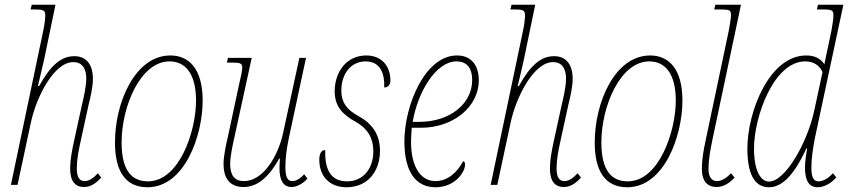

<svg xmlns="http://www.w3.org/2000/svg" viewBox="-20 -780 3578 810"><path d="M335 9C361 9 385 -6 407 -31L393 -49C375 -30 357 -16 337 -16C316 -16 304 -31 304 -69C304 -105 311 -144 321 -188L354 -339C361 -368 372 -411 372 -449C372 -498 351 -543 294 -543C239 -543 195 -507 145 -417H140C149 -454 158 -492 166 -528L214 -760H114L109 -740H122C167 -740 171 -737 171 -711C171 -703 168 -676 163 -653L26 0H54L110 -262C133 -371 208 -518 289 -518C334 -518 344 -480 344 -449C344 -414 332 -364 326 -339L293 -188C283 -142 276 -105 276 -69C276 -13 299 9 335 9Z M602 10C759 10 835 -208 835 -356C835 -491 776 -546 699 -546C550 -546 465 -348 465 -179C465 -57 510 10 602 10ZM604 -15C540 -15 493 -55 493 -179C493 -332 573 -521 695 -521C761 -521 807 -471 807 -355C807 -229 738 -15 604 -15Z M1210 9C1230 9 1258 -4 1277 -27L1263 -45C1248 -27 1229 -16 1213 -16C1194 -16 1184 -31 1184 -76C1184 -110 1188 -147 1199 -200L1271 -536H1243L1175 -222C1155 -125 1092 -16 1009 -16C968 -16 951 -42 951 -89C951 -117 960 -162 970 -206L1042 -536H942L937 -516H954C995 -516 1002 -513 1002 -494C1002 -483 997 -459 988 -421L942 -206C932 -165 923 -117 923 -89C923 -32 946 9 1008 9C1072 9 1120 -43 1158 -111H1161C1160 -97 1159 -83 1159 -71C1159 -20 1175 9 1210 9Z M1442 10C1531 10 1583 -57 1583 -144C1583 -213 1550 -259 1491 -291C1442 -318 1421 -348 1420 -395C1419 -470 1462 -521 1522 -521C1587 -521 1603 -467 1601 -411C1616 -411 1627 -421 1627 -441C1627 -498 1593 -546 1525 -546C1444 -546 1392 -479 1392 -395C1392 -333 1423 -298 1479 -267C1536 -235 1555 -192 1555 -142C1555 -68 1512 -15 1444 -15C1372 -15 1350 -69 1352 -147C1339 -147 1327 -137 1327 -106C1327 -37 1370 10 1442 10Z M1817 10C1899 10 1942 -53 1942 -86C1942 -94 1939 -99 1934 -100C1911 -56 1871 -16 1817 -16C1756 -16 1714 -74 1714 -183C1714 -198 1716 -227 1717 -241H1755C1897 -241 2000 -333 2000 -441C2000 -507 1966 -546 1908 -546C1772 -546 1686 -334 1686 -183C1686 -50 1738 10 1817 10ZM1750 -266H1721C1742 -390 1818 -521 1906 -521C1948 -521 1972 -495 1972 -442C1972 -341 1876 -266 1750 -266Z M2359 9C2385 9 2409 -6 2431 -31L2417 -49C2399 -30 2381 -16 2361 -16C2340 -16 2328 -31 2328 -69C2328 -105 2335 -144 2345 -188L2378 -339C2385 -368 2396 -411 2396 -449C2396 -498 2375 -543 2318 -543C2263 -543 2219 -507 2169 -417H2164C2173 -454 2182 -492 2190 -528L2238 -760H2138L2133 -740H2146C2191 -740 2195 -737 2195 -711C2195 -703 2192 -676 2187 -653L2050 0H2078L2134 -262C2157 -371 2232 -518 2313 -518C2358 -518 2368 -480 2368 -449C2368 -414 2356 -364 2350 -339L2317 -188C2307 -142 2300 -105 2300 -69C2300 -13 2323 9 2359 9Z M2626 10C2783 10 2859 -208 2859 -356C2859 -491 2800 -546 2723 -546C2574 -546 2489 -348 2489 -179C2489 -57 2534 10 2626 10ZM2628 -15C2564 -15 2517 -55 2517 -179C2517 -332 2597 -521 2719 -521C2785 -521 2831 -471 2831 -355C2831 -229 2762 -15 2628 -15Z M3003 9C3030 9 3057 -6 3079 -31L3064 -49C3046 -30 3025 -16 3005 -16C2984 -16 2969 -31 2969 -67C2969 -105 2976 -144 2985 -188L3106 -760H2998L2993 -740H3021C3059 -740 3064 -737 3064 -715C3064 -705 3059 -676 3055 -653L2957 -188C2947 -142 2941 -105 2941 -67C2941 -13 2967 9 3003 9Z M3224 10C3273 10 3325 -30 3382 -154H3385C3381 -127 3376 -98 3376 -73C3376 -19 3392 10 3430 10C3453 10 3485 -4 3508 -32L3494 -49C3470 -23 3449 -15 3432 -15C3410 -15 3403 -37 3403 -73C3403 -109 3409 -154 3419 -203L3538 -760H3431L3426 -740H3454C3491 -740 3496 -736 3496 -714C3496 -702 3492 -676 3488 -653L3473 -581C3468 -557 3462 -533 3458 -509C3440 -534 3417 -546 3381 -546C3227 -546 3133 -311 3133 -153C3133 -52 3160 10 3224 10ZM3224 -14C3188 -14 3161 -62 3161 -153C3161 -287 3244 -521 3377 -521C3409 -521 3436 -507 3450 -476L3415 -313C3386 -178 3293 -14 3224 -14Z"/></svg>

Font: Noto Serif Condensed Thin
Style: Italic
Weight: 100
Width: 3
Italic angle: -12°
Designer: Monotype Design Team
Foundry: Monotype Imaging Inc.
Version: Version 2.013